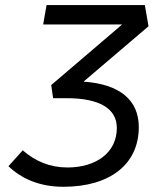

<svg xmlns="http://www.w3.org/2000/svg" viewBox="-20 -713 626 743"><path d="M225.6 9.8C403.3 9.8 517.1 -75.7 517.1 -221.2C517.1 -326.2 442.9 -387.7 303.2 -397L554.7 -611.3L540.5 -693.4H160.2L147 -618.2H452.6L178.2 -383.8L185.5 -333H238.3C364.7 -333 432.1 -293 432.1 -217.8C432.1 -120.6 349.6 -64.9 241.2 -64.9C172.9 -64.9 116.7 -88.9 67.9 -131.3L12.7 -69.8C65.9 -19 136.7 9.8 225.6 9.8Z"/></svg>

Font: Cascadia Mono SemiLight
Style: Italic
Weight: 350
Italic angle: -10°
Monospace: yes
Designer: Aaron Bell
Foundry: Saja Typeworks
Version: Version 2404.023